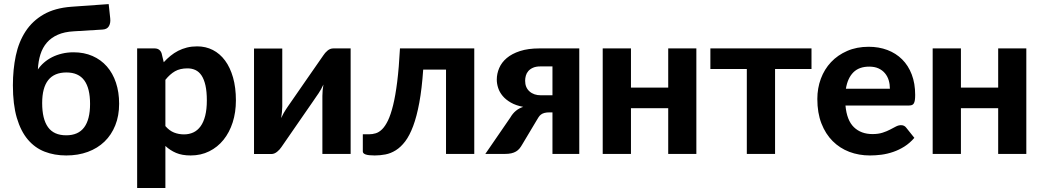

<svg xmlns="http://www.w3.org/2000/svg" viewBox="-20 -752 5092 938"><path d="M303.5 -91Q362.5 -91 391.2 -129.8Q420 -168.5 420 -244.5Q420 -320.5 391.8 -359.2Q363.5 -398 304.5 -398Q186 -398 186 -248.5Q186 -170.5 214.5 -130.8Q243 -91 303.5 -91ZM340 -599Q294.5 -596.5 262.2 -582.2Q230 -568 209 -543.8Q188 -519.5 177.5 -486.2Q167 -453 165 -412.5Q177.5 -431 195 -446.2Q212.5 -461.5 234.8 -472.8Q257 -484 283.2 -490.2Q309.5 -496.5 339.5 -496.5Q390.5 -496.5 431.8 -478.5Q473 -460.5 502 -427.5Q531 -394.5 546.5 -348Q562 -301.5 562 -245Q562 -186.5 543.2 -139.8Q524.5 -93 490.5 -60.2Q456.5 -27.5 409 -10Q361.5 7.5 303.5 7.5Q246 7.5 198.2 -11Q150.5 -29.5 116 -70.2Q81.5 -111 62.2 -176.2Q43 -241.5 43 -335Q43 -412.5 57.2 -480Q71.5 -547.5 105 -598.8Q138.5 -650 193.2 -681.5Q248 -713 328.5 -719L511 -732L518.5 -662Q521 -639.5 512 -624Q503 -608.5 480 -607.5Z M788 -136Q807.5 -113.5 830.2 -104.5Q853 -95.5 879 -95.5Q904 -95.5 924.5 -105Q945 -114.5 959.8 -134.8Q974.5 -155 982.5 -186.5Q990.5 -218 990.5 -261.5Q990.5 -304.5 983.8 -334.5Q977 -364.5 964.8 -383Q952.5 -401.5 935 -409.8Q917.5 -418 896 -418Q859.5 -418 834.8 -403.8Q810 -389.5 788 -362ZM780 -448Q795.5 -465 813 -479.2Q830.5 -493.5 850.5 -503.8Q870.5 -514 893.5 -519.8Q916.5 -525.5 943.5 -525.5Q985 -525.5 1019.8 -507.8Q1054.5 -490 1079.5 -456.2Q1104.5 -422.5 1118.5 -373.5Q1132.5 -324.5 1132.5 -261.5Q1132.5 -203.5 1116.8 -154.2Q1101 -105 1072 -69Q1043 -33 1002.2 -12.8Q961.5 7.5 911.5 7.5Q869.5 7.5 840.2 -5Q811 -17.5 788 -39V166.5H650V-515.5H735Q761 -515.5 769.5 -491.5Z M1693 -515.5V0H1555V-283.5Q1555 -295 1556.2 -309.8Q1557.5 -324.5 1560 -339Q1548.5 -314 1536.5 -296.5Q1535.5 -295.5 1527.5 -283.5Q1519.5 -271.5 1506.5 -252.8Q1493.5 -234 1477.2 -210.5Q1461 -187 1444 -162.5Q1404.5 -105.5 1354.5 -33Q1350.5 -27 1345.2 -21.2Q1340 -15.5 1333.8 -10.5Q1327.5 -5.5 1320.5 -2.5Q1313.5 0.5 1305.5 0.5H1221V-515H1359V-231.5Q1359 -219.5 1357.5 -204.5Q1356 -189.5 1353.5 -175Q1359.5 -188 1365.5 -199Q1371.5 -210 1377.5 -218.5Q1378 -219.5 1386.2 -231.5Q1394.5 -243.5 1407.5 -262.2Q1420.5 -281 1436.8 -304.5Q1453 -328 1470 -352.5Q1509.5 -409.5 1560 -482Q1567.5 -494 1580.2 -504.8Q1593 -515.5 1609 -515.5Z M2297 0H2159V-412H2047.5Q2041 -318 2028.5 -250.5Q2016 -183 1998.5 -136.2Q1981 -89.5 1959.5 -61.2Q1938 -33 1913.5 -17.8Q1889 -2.5 1863 2.5Q1837 7.5 1810.5 7.5Q1779.5 7.5 1766 2.5Q1752.5 -2.5 1752.5 -12V-96H1783.5Q1799.5 -96 1815.5 -100.8Q1831.5 -105.5 1846.8 -120.5Q1862 -135.5 1875.5 -163.5Q1889 -191.5 1900.5 -238Q1912 -284.5 1920.5 -352.5Q1929 -420.5 1934 -515.5H2297Z M2679 -286.5V-427.5H2619.5Q2598.5 -427.5 2584.2 -421.2Q2570 -415 2561.2 -405Q2552.5 -395 2549 -382.5Q2545.5 -370 2545.5 -357.5Q2545.5 -324.5 2566.8 -305.5Q2588 -286.5 2622.5 -286.5ZM2810 -515.5V0H2679V-203H2665Q2649.5 -203 2639.5 -200.2Q2629.5 -197.5 2622.8 -192.2Q2616 -187 2611.5 -180Q2607 -173 2602 -164.5L2531.5 -46.5Q2525 -35 2517.8 -26.2Q2510.5 -17.5 2500.8 -11.8Q2491 -6 2477.8 -3Q2464.5 0 2446 0H2351L2473 -177.5Q2484.5 -197.5 2499.8 -210.2Q2515 -223 2536 -230Q2500.5 -236.5 2475.8 -250.8Q2451 -265 2435.8 -283.2Q2420.5 -301.5 2413.8 -322.2Q2407 -343 2407 -363Q2407 -392 2418.8 -419.5Q2430.5 -447 2455.5 -468.2Q2480.5 -489.5 2520.2 -502.5Q2560 -515.5 2615.5 -515.5Z M3382 -515.5V0H3244.5V-223.5H3062.5V0H2924.5V-515.5H3062.5V-324H3244.5V-515.5Z M3944.5 -415H3766.5V0H3628.5V-415H3450.5V-515.5H3944.5Z M4327.5 -318.5Q4327.5 -340 4321.8 -359.5Q4316 -379 4303.5 -394Q4291 -409 4272 -417.8Q4253 -426.5 4226.5 -426.5Q4177 -426.5 4149 -398.5Q4121 -370.5 4112.5 -318.5ZM4110.5 -236.5Q4117 -164 4151.8 -130.5Q4186.5 -97 4242.5 -97Q4271 -97 4291.8 -103.8Q4312.5 -110.5 4328.2 -118.8Q4344 -127 4356.8 -133.8Q4369.5 -140.5 4382 -140.5Q4398 -140.5 4407 -128.5L4447 -78.5Q4425 -53 4398.5 -36.2Q4372 -19.5 4343.5 -9.8Q4315 0 4286 3.8Q4257 7.5 4230 7.5Q4176 7.5 4129.2 -10.2Q4082.5 -28 4047.8 -62.8Q4013 -97.5 3993 -149Q3973 -200.5 3973 -268.5Q3973 -321 3990.2 -367.5Q4007.5 -414 4040 -448.5Q4072.5 -483 4119 -503.2Q4165.5 -523.5 4224 -523.5Q4273.5 -523.5 4315.2 -507.8Q4357 -492 4387.2 -462Q4417.5 -432 4434.2 -388.2Q4451 -344.5 4451 -288.5Q4451 -273 4449.5 -263Q4448 -253 4444.5 -247Q4441 -241 4435 -238.8Q4429 -236.5 4419.5 -236.5Z M4994 -515.5V0H4856.5V-223.5H4674.5V0H4536.5V-515.5H4674.5V-324H4856.5V-515.5Z"/></svg>

Font: Lato 2
Style: Regular
Weight: 800
Designer: Lukasz Dziedzic with Adam Twardoch and Botio Nikoltchev
Foundry: tyPoland Lukasz Dziedzic
Version: Version 2.015; 2015-08-06; http://www.latofonts.com/